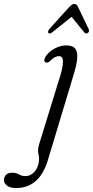

<svg xmlns="http://www.w3.org/2000/svg" viewBox="-140 -693 468 966"><path d="M232 -322.5 100.5 114Q58 253 -59 253Q-89 253 -104.5 241.2Q-120 229.5 -120 212Q-120 197 -109.5 186.5Q-99 176 -78 176Q-58.5 176 -45 184.5Q-31.5 193 -10.5 193Q13 193 33 171.8Q53 150.5 56.5 112.5Q57.5 96.5 53 79.5Q48.5 62.5 56.5 34L162 -308Q177 -356.5 176.8 -383.5Q176.5 -410.5 156.5 -410.5Q134 -410.5 110.5 -384.5Q101 -376.5 91.5 -378.5Q78.5 -382 85 -399Q90.5 -414 107.2 -429.2Q124 -444.5 146.8 -454.5Q169.5 -464.5 194 -464.5Q240 -464.5 247 -429.2Q254 -394 232 -322.5ZM302 -527Q293.1 -520.5 284.5 -529.5L220.1 -608.5L121.9 -529.5Q109.3 -520.5 103.6 -527Q97.9 -534.5 108.9 -547.5L205.5 -654.5Q213.2 -663.5 219.9 -668.2Q226.6 -673 234 -673Q241.7 -673 246 -668.2Q250.3 -663.5 254.4 -654.5L305.7 -547.5Q311.4 -534.5 302 -527Z"/></svg>

Font: Fraunces 9pt Soft Light
Style: Italic
Weight: 300
Italic angle: -16°
Version: Version 1.000;[0bf87f6ff]